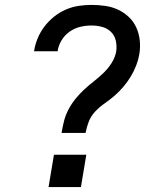

<svg xmlns="http://www.w3.org/2000/svg" viewBox="-20 -763 640 783"><path d="M231 -221Q235 -245 241 -269Q247 -293 259 -316Q271 -339 287.5 -359.5Q304 -380 323.5 -398Q343 -416 363.5 -432Q384 -448 403 -466.5Q422 -485 436 -507.5Q450 -530 454 -554Q457 -577 452 -598Q447 -619 432 -633.5Q417 -648 396 -653.5Q375 -659 353 -659Q330 -659 307 -653.5Q284 -648 264 -634Q244 -620 231 -598.5Q218 -577 215 -554Q215 -554 214.5 -554Q214 -554 214 -554H119Q119 -554 119 -554.5Q119 -555 119 -555Q123 -581 133.5 -606.5Q144 -632 161 -654.5Q178 -677 200.5 -695Q223 -713 248.5 -724Q274 -735 300.5 -739Q327 -743 353 -743Q381 -743 409 -739Q437 -735 461.5 -723.5Q486 -712 505.5 -693.5Q525 -675 536 -650.5Q547 -626 550 -598Q553 -570 548 -541Q544 -518 535 -495Q526 -472 513 -450.5Q500 -429 483.5 -409.5Q467 -390 447.5 -373Q428 -356 407 -341.5Q386 -327 368.5 -308.5Q351 -290 342 -267Q333 -244 329 -221ZM178 0 200 -132H332L310 0Z"/></svg>

Font: Iosevka SS04 Md Ex Obl
Style: Regular
Weight: 500
Width: 7
Italic angle: -9°
Monospace: yes
Designer: Belleve Invis
Foundry: Belleve Invis
Version: Version 19.0.0; ttfautohint (v1.8.4)